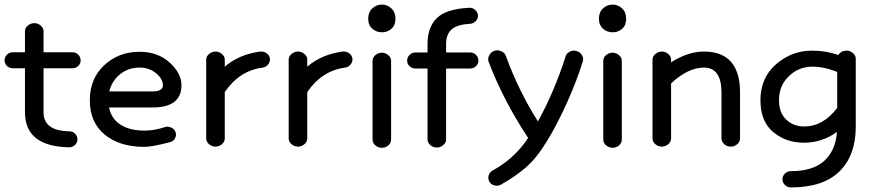

<svg xmlns="http://www.w3.org/2000/svg" viewBox="-20 -631 3818 838"><path d="M296 -333H170V-141Q170 -60 282 -58Q297 -58 307.5 -47.5Q318 -37 318 -23Q318 -8 307 2Q296 12 281 12Q89 8 89 -141V-333H37Q21 -333 10.5 -343Q0 -353 0 -367Q0 -382 10.5 -392.5Q21 -403 37 -403H89V-495Q89 -509 101.5 -519.5Q114 -530 130 -530Q145 -530 157.5 -519.5Q170 -509 170 -495V-403H296Q311 -403 321.5 -392.5Q332 -382 332 -367Q332 -353 321.5 -343Q311 -333 296 -333Z M610 10Q502 10 437 -43.5Q372 -97 372 -193Q372 -288 435 -346.5Q498 -405 589 -405Q669 -405 720.5 -358Q772 -311 772 -259Q772 -162 646 -162H456Q466 -112 506.5 -86.5Q547 -61 610 -61Q654 -61 699 -76Q713 -81 727 -74.5Q741 -68 746 -55Q751 -42 744.5 -28.5Q738 -15 724 -11Q643 10 610 10ZM589 -336Q540 -336 504 -307Q468 -278 457 -232H646Q691 -232 691 -259Q691 -287 661 -311.5Q631 -336 589 -336Z M921 9Q905 9 892.5 -1.5Q880 -12 880 -27V-371Q880 -385 892.5 -395.5Q905 -406 921 -406Q936 -406 948.5 -395.5Q961 -385 961 -371V-340Q1024 -394 1116 -406Q1132 -407 1144 -398.5Q1156 -390 1158 -376Q1160 -362 1150.5 -350Q1141 -338 1127 -336Q1025 -323 961 -229V-27Q961 -12 948.5 -1.5Q936 9 921 9Z M1281 9Q1265 9 1252.5 -1.5Q1240 -12 1240 -27V-371Q1240 -385 1252.5 -395.5Q1265 -406 1281 -406Q1296 -406 1308.5 -395.5Q1321 -385 1321 -371V-340Q1384 -394 1476 -406Q1492 -407 1504 -398.5Q1516 -390 1518 -376Q1520 -362 1510.5 -350Q1501 -338 1487 -336Q1385 -323 1321 -229V-27Q1321 -12 1308.5 -1.5Q1296 9 1281 9Z M1606 -22V-365Q1606 -380 1618.5 -390.5Q1631 -401 1647 -401Q1662 -401 1674.5 -390.5Q1687 -380 1687 -365V-22Q1687 -7 1675 3.5Q1663 14 1647 14Q1631 14 1618.5 3.5Q1606 -7 1606 -22ZM1648 -490Q1622 -490 1604.5 -506Q1587 -522 1587 -549Q1587 -578 1605 -594.5Q1623 -611 1647 -611Q1670 -611 1688 -594.5Q1706 -578 1706 -549Q1706 -521 1688.5 -505.5Q1671 -490 1648 -490Z M2032 -332H1927V-23Q1927 -8 1914.5 2.5Q1902 13 1887 13Q1871 13 1858.5 2.5Q1846 -8 1846 -23V-332H1794Q1778 -332 1767.5 -342Q1757 -352 1757 -366Q1757 -381 1767.5 -391.5Q1778 -402 1794 -402H1846V-439Q1846 -512 1886.5 -552Q1927 -592 2028 -597Q2042 -598 2053.5 -588Q2065 -578 2066 -564Q2067 -550 2056.5 -539Q2046 -528 2031 -527Q1975 -524 1951 -502.5Q1927 -481 1927 -439V-402H2032Q2047 -402 2057.5 -391.5Q2068 -381 2068 -366Q2068 -352 2057.5 -342Q2047 -332 2032 -332Z M2166 175Q2153 182 2138.5 178.5Q2124 175 2116 162Q2109 149 2112.5 135.5Q2116 122 2129 114Q2227 60 2285 -29Q2175 -196 2112 -363Q2108 -376 2115.5 -390Q2123 -404 2137 -409Q2151 -414 2166.5 -408Q2182 -402 2187 -389Q2244 -233 2328 -101Q2401 -235 2449 -386Q2453 -399 2468 -406Q2483 -413 2497 -408Q2511 -405 2519.5 -391Q2528 -377 2524 -364Q2498 -279 2454 -181.5Q2410 -84 2366 -13Q2323 58 2276 99Q2229 140 2166 175Z M2613 -22V-365Q2613 -380 2625.5 -390.5Q2638 -401 2654 -401Q2669 -401 2681.5 -390.5Q2694 -380 2694 -365V-22Q2694 -7 2682 3.5Q2670 14 2654 14Q2638 14 2625.5 3.5Q2613 -7 2613 -22ZM2655 -490Q2629 -490 2611.5 -506Q2594 -522 2594 -549Q2594 -578 2612 -594.5Q2630 -611 2654 -611Q2677 -611 2695 -594.5Q2713 -578 2713 -549Q2713 -521 2695.5 -505.5Q2678 -490 2655 -490Z M2869 9Q2853 9 2840.5 -1.5Q2828 -12 2828 -27V-371Q2828 -385 2840.5 -395.5Q2853 -406 2869 -406Q2884 -406 2896.5 -395.5Q2909 -385 2909 -371V-359Q2983 -406 3052 -406Q3210 -406 3210 -227V-27Q3210 -12 3197.5 -1.5Q3185 9 3170 9Q3154 9 3141.5 -1.5Q3129 -12 3129 -27V-227Q3129 -336 3052 -336Q2983 -336 2909 -267V-27Q2909 -12 2896.5 -1.5Q2884 9 2869 9Z M3299 -194Q3299 -291 3367 -350.5Q3435 -410 3525 -410Q3585 -410 3639 -391Q3651 -410 3675 -410Q3690 -410 3702.5 -399.5Q3715 -389 3715 -375V-77Q3715 47 3644 117Q3573 187 3432 187Q3417 187 3406 176.5Q3395 166 3395 151Q3395 137 3406 126.5Q3417 116 3432 116Q3528 116 3577.5 71Q3627 26 3633 -55Q3567 -8 3489 -8Q3411 -8 3355 -54.5Q3299 -101 3299 -194ZM3489 -79Q3573 -79 3634 -160V-317Q3577 -340 3525 -340Q3466 -340 3423 -298.5Q3380 -257 3380 -194Q3380 -139 3411.5 -109Q3443 -79 3489 -79Z"/></svg>

Font: Hoogli Semibold
Style: Regular
Weight: 600
Designer: Anand Singh Naorem
Foundry: Brand New Type
Version: Version 1.00 b007